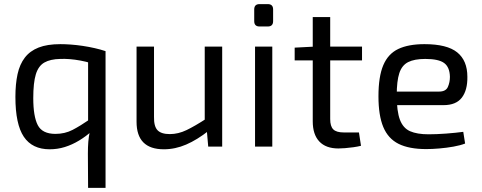

<svg xmlns="http://www.w3.org/2000/svg" viewBox="-20 -714 2346 935"><path d="M274 -499Q297 -499 325 -497Q353 -495 383 -490.5Q413 -486 441.5 -479.5Q470 -473 494 -465L425 -406Q399 -414 372 -419Q345 -424 320 -426Q295 -428 273 -427Q225 -426 196 -409.5Q167 -393 154.5 -352Q142 -311 142 -236Q142 -147 164 -104.5Q186 -62 250 -62Q296 -62 333.5 -81.5Q371 -101 419 -134L430 -78Q399 -50 365 -29.5Q331 -9 295.5 2Q260 13 222 13Q137 13 96 -48Q55 -109 55 -242Q55 -305 65.5 -353Q76 -401 101 -433.5Q126 -466 168 -482.5Q210 -499 274 -499ZM409 -468 494 -465V201H409L408 34Q408 2 410 -23.5Q412 -49 418 -76L409 -90Z M730 -487V-145Q729 -99 747 -80Q765 -61 807 -61Q848 -61 888.5 -80.5Q929 -100 986 -137L997 -78Q940 -33 886.5 -10Q833 13 778 13Q645 13 645 -121V-487ZM1062 -487V0H994L986 -92L977 -107V-487Z M1306 -487V0H1222V-487ZM1284 -694Q1310 -694 1310 -668V-611Q1310 -585 1284 -585H1244Q1218 -585 1218 -611V-668Q1218 -694 1244 -694Z M1588 -631V-134Q1588 -99 1603 -84Q1618 -69 1654 -69H1728L1738 -4Q1722 0 1701 3Q1680 6 1660 7.5Q1640 9 1628 9Q1567 9 1535 -25Q1503 -59 1503 -123V-631ZM1743 -487V-420H1415V-482L1511 -487Z M2047 -499Q2157 -499 2206.5 -459Q2256 -419 2256 -340Q2257 -275 2229 -238.5Q2201 -202 2140 -202H1856V-268H2118Q2151 -268 2161 -290.5Q2171 -313 2171 -340Q2170 -387 2143 -407Q2116 -427 2051 -427Q1998 -427 1967.5 -411.5Q1937 -396 1924.5 -357.5Q1912 -319 1912 -250Q1912 -172 1927.5 -131Q1943 -90 1977 -75Q2011 -60 2067 -60Q2106 -60 2152.5 -63.5Q2199 -67 2236 -72L2245 -15Q2222 -6 2188.5 0Q2155 6 2119.5 9Q2084 12 2056 12Q1972 12 1921 -13.5Q1870 -39 1846.5 -95.5Q1823 -152 1823 -245Q1823 -341 1846.5 -396.5Q1870 -452 1919.5 -475.5Q1969 -499 2047 -499Z"/></svg>

Font: Exo 2
Style: Regular
Weight: 400
Designer: Natanael Gama
Foundry: Natanael Gama
Version: Version 2.010